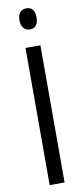

<svg xmlns="http://www.w3.org/2000/svg" viewBox="-101 -949 425 984"><g transform="rotate(-10 112.0 -456.5)"><path d="M73.7 0V-713.9H151.4V0ZM113.3 -913.1Q135.7 -913.1 146.2 -898.4Q156.7 -883.8 156.7 -857.9Q156.7 -832.5 145.8 -817.9Q134.8 -803.2 113.3 -803.2Q92.3 -803.2 80.1 -817.9Q67.9 -832.5 67.9 -857.9Q67.9 -884.8 79.3 -898.9Q90.8 -913.1 113.3 -913.1Z"/></g></svg>

Font: Open Sans Condensed
Style: Regular
Weight: 400
Width: 3
Designer: Monotype Design Team
Foundry: Monotype Imaging Inc.
Version: Version 3.000